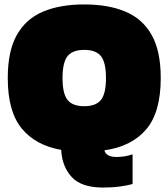

<svg xmlns="http://www.w3.org/2000/svg" viewBox="-20 -674 760 866"><path d="M445 172Q348 172 304 125Q260 78 256 2Q141 -18 78 -94.5Q15 -171 15 -322Q15 -444 56 -516.5Q97 -589 174 -621.5Q251 -654 360 -654Q469 -654 546 -621.5Q623 -589 664 -516.5Q705 -444 705 -322Q705 -167 639 -90Q573 -13 451 4Q458 34 506 34Q544 34 578 22V156Q558 162 522 167Q486 172 445 172ZM360 -195Q413 -195 435.5 -223.5Q458 -252 458 -322Q458 -392 435.5 -420.5Q413 -449 360 -449Q307 -449 284.5 -420.5Q262 -392 262 -322Q262 -252 284.5 -223.5Q307 -195 360 -195Z"/></svg>

Font: Boz Display
Style: Regular
Weight: 900
Version: Version 2.000; ttfautohint (v1.8.3)